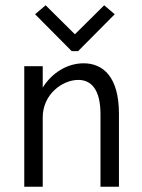

<svg xmlns="http://www.w3.org/2000/svg" viewBox="-20 -708 540 728"><path d="M153 -688 113 -654 252 -514H276L415 -654L375 -688L264 -578ZM72 0H142V-263C142 -350 216 -405 277 -405C324 -405 361 -371 361 -275V0H431V-277C431 -415 372 -468 297 -468C235 -468 177 -432 142 -376V-457H72Z"/></svg>

Font: Inconsolata
Style: Regular
Weight: 400
Monospace: yes
Designer: Raph Levien, Cyreal, Brenton Simpson
Foundry: Raph Levien, Cyreal, Google
Version: Version 3.100